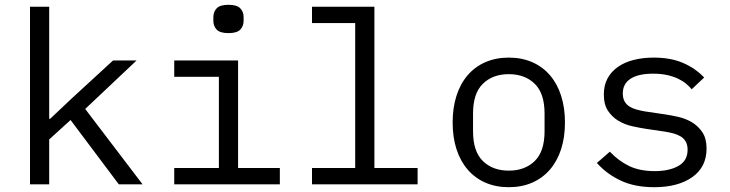

<svg xmlns="http://www.w3.org/2000/svg" viewBox="-20 -768 3040 800"><path d="M105 -740H185V-273H189L279 -358L451 -516H549L335 -314L574 0H475L274 -268L185 -187V0H105Z M932 -630Q897 -630 883 -644.5Q869 -659 869 -681V-697Q869 -719 883 -733.5Q897 -748 932 -748Q967 -748 981 -733.5Q995 -719 995 -697V-681Q995 -659 981 -644.5Q967 -630 932 -630ZM706 -68H892V-448H706V-516H972V-68H1146V0H706Z M1280 -68H1460V-672H1280V-740H1540V-68H1720V0H1280Z M2100 12Q2046 12 2002.5 -7Q1959 -26 1928.5 -61.5Q1898 -97 1882 -146.5Q1866 -196 1866 -258Q1866 -319 1882 -369Q1898 -419 1928.5 -454.5Q1959 -490 2002.5 -509Q2046 -528 2100 -528Q2154 -528 2197.5 -509Q2241 -490 2271.5 -454.5Q2302 -419 2318 -369Q2334 -319 2334 -258Q2334 -196 2318 -146.5Q2302 -97 2271.5 -61.5Q2241 -26 2197.5 -7Q2154 12 2100 12ZM2100 -57Q2167 -57 2208 -97Q2249 -137 2249 -221V-295Q2249 -379 2208 -419Q2167 -459 2100 -459Q2033 -459 1992 -419Q1951 -379 1951 -295V-221Q1951 -137 1992 -97Q2033 -57 2100 -57Z M2706 12Q2625 12 2566.5 -15.5Q2508 -43 2467 -89L2521 -136Q2558 -97 2602 -76Q2646 -55 2708 -55Q2768 -55 2806.5 -76.5Q2845 -98 2845 -144Q2845 -164 2837.5 -177.5Q2830 -191 2817 -199Q2804 -207 2788 -211.5Q2772 -216 2754 -219L2673 -231Q2646 -235 2614.5 -242Q2583 -249 2557 -264.5Q2531 -280 2513.5 -306Q2496 -332 2496 -374Q2496 -413 2511.5 -441.5Q2527 -470 2555 -489.5Q2583 -509 2621 -518.5Q2659 -528 2704 -528Q2774 -528 2825.5 -506Q2877 -484 2914 -445L2862 -396Q2853 -407 2839.5 -418.5Q2826 -430 2806.5 -439.5Q2787 -449 2761 -455Q2735 -461 2701 -461Q2640 -461 2607.5 -440Q2575 -419 2575 -379Q2575 -359 2582.5 -345.5Q2590 -332 2603 -324Q2616 -316 2632.5 -311.5Q2649 -307 2666 -304L2747 -292Q2775 -288 2806 -281Q2837 -274 2863 -258.5Q2889 -243 2906.5 -217Q2924 -191 2924 -149Q2924 -72 2864.5 -30Q2805 12 2706 12Z"/></svg>

Font: PlemolJP35 Console
Style: Regular
Weight: 400
Version: v2.0.3; ttfautohint (v1.8.4.7-5d5b-dirty) -l 6 -r 45 -G 200 